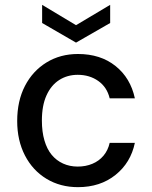

<svg xmlns="http://www.w3.org/2000/svg" viewBox="-20 -761 628 793"><path d="M302 12Q229 12 172 -22.5Q115 -57 83 -119Q51 -181 51 -261Q51 -344 83 -406Q115 -468 172 -503Q229 -538 302 -538Q395 -538 457 -488.5Q519 -439 537 -355H433Q422 -401 386 -426.5Q350 -452 301 -452Q258 -452 224.5 -430.5Q191 -409 172 -367Q153 -325 153 -263Q153 -217 163.5 -181Q174 -145 193.5 -121.5Q213 -98 240.5 -85.5Q268 -73 301 -73Q334 -73 361.5 -84.5Q389 -96 407.5 -118Q426 -140 433 -171H537Q520 -89 457 -38.5Q394 12 302 12ZM294 -585 154 -666V-741L294 -657L435 -741V-666Z"/></svg>

Font: DM Sans 9pt Medium
Style: Regular
Weight: 500
Version: Version 4.004;gftools[0.9.30]